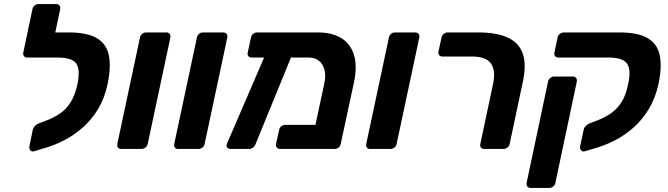

<svg xmlns="http://www.w3.org/2000/svg" viewBox="-20 -730 3274 941"><path d="M145 12Q134 14 128 6Q122 -2 124 -12L141 -96Q144 -105 152 -113.5Q160 -122 172 -126L209 -140Q243 -153 273 -173Q303 -193 325 -227Q347 -261 359 -315Q369 -363 364 -392.5Q359 -422 334.5 -435Q310 -448 262 -448H237Q227 -448 221.5 -455Q216 -462 218 -472L234 -547Q236 -557 245 -564Q254 -571 264 -571H317Q407 -571 454.5 -543Q502 -515 513.5 -458.5Q525 -402 507 -317Q493 -249 461 -196Q429 -143 385 -104.5Q341 -66 290.5 -40.5Q240 -15 188 -1ZM269 -448H113Q103 -448 97.5 -455Q92 -462 94 -472L139 -685Q141 -696 149.5 -703Q158 -710 169 -710H256Q266 -710 271.5 -703Q277 -696 275 -685L251 -571H297Z M574 0Q563 0 558 -7Q553 -14 555 -25L666 -546Q668 -557 676.5 -564Q685 -571 696 -571H796Q806 -571 811.5 -564Q817 -557 815 -546L704 -25Q702 -14 693 -7Q684 0 674 0Z M853 0Q842 0 837 -7Q832 -14 834 -25L945 -546Q947 -557 955.5 -564Q964 -571 975 -571H1075Q1085 -571 1090.5 -564Q1096 -557 1094 -546L983 -25Q981 -14 972 -7Q963 0 953 0Z M1492 -448H1213Q1202 -448 1197 -455Q1192 -462 1194 -472L1210 -546Q1212 -557 1220.5 -564Q1229 -571 1240 -571H1539Q1605 -571 1650.5 -544.5Q1696 -518 1714 -463.5Q1732 -409 1715 -327L1650 -25Q1648 -14 1639.5 -7Q1631 0 1620 0H1353Q1342 0 1336.5 -7Q1331 -14 1333 -25L1348 -93Q1350 -104 1358.5 -111Q1367 -118 1378 -118H1526L1569 -319Q1578 -360 1570 -389Q1562 -418 1542 -433Q1522 -448 1492 -448ZM1109 0Q1099 0 1093.5 -7.5Q1088 -15 1092 -25L1289 -482Q1293 -492 1301.5 -498.5Q1310 -505 1320 -504L1400 -503Q1411 -502 1416.5 -493.5Q1422 -485 1417 -475L1233 -25Q1230 -15 1221 -7.5Q1212 0 1202 0Z M1794 0Q1783 0 1778 -7Q1773 -14 1775 -25L1886 -546Q1888 -557 1896.5 -564Q1905 -571 1916 -571H2016Q2026 -571 2031.5 -564Q2037 -557 2035 -546L1924 -25Q1922 -14 1913 -7Q1904 0 1894 0Z M2353 0Q2342 0 2337 -7Q2332 -14 2334 -24L2397 -321Q2410 -385 2386 -419Q2362 -453 2293 -453H2148Q2138 -453 2132.5 -460Q2127 -467 2129 -478L2144 -546Q2146 -557 2155 -564Q2164 -571 2174 -571H2325Q2414 -571 2468.5 -546Q2523 -521 2542 -467.5Q2561 -414 2542 -327L2478 -25Q2476 -14 2467 -7Q2458 0 2448 0Z M2581 191Q2570 191 2564.5 184Q2559 177 2561 166L2666 -330Q2668 -340 2676.5 -347.5Q2685 -355 2696 -355H2788Q2798 -355 2803.5 -347.5Q2809 -340 2807 -330L2702 166Q2700 177 2691.5 184Q2683 191 2672 191ZM2844 12Q2834 14 2827.5 6Q2821 -2 2823 -12L2841 -96Q2843 -105 2851.5 -113.5Q2860 -122 2871 -126L2908 -140Q2942 -153 2972 -173Q3002 -193 3024.5 -227Q3047 -261 3058 -315Q3069 -363 3063.5 -392.5Q3058 -422 3033.5 -435Q3009 -448 2962 -448H2716Q2706 -448 2700.5 -455Q2695 -462 2697 -472L2713 -547Q2715 -557 2724 -564Q2733 -571 2743 -571H3017Q3107 -571 3154.5 -543Q3202 -515 3213.5 -458.5Q3225 -402 3207 -317Q3192 -249 3160 -196Q3128 -143 3084.5 -104.5Q3041 -66 2990.5 -40.5Q2940 -15 2888 -1Z"/></svg>

Font: Rubik SemiBold
Style: Italic
Weight: 600
Italic angle: -12°
Designer: Hubert and Fischer
Foundry: Hubert and Fischer
Version: Version 2.300;gftools[0.9.30]